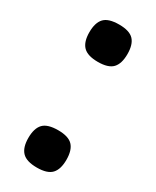

<svg xmlns="http://www.w3.org/2000/svg" viewBox="-151 -592 520 642"><g transform="rotate(30 109.5 -271.0)"><path d="M36 -67Q36 -104 52.5 -121.5Q69 -139 110 -139Q150 -139 166.5 -121.5Q183 -104 183 -67Q183 -30 166.5 -12.5Q150 5 110 5Q70 5 53 -12.5Q36 -30 36 -67ZM36 -475Q36 -512 52.5 -529.5Q69 -547 110 -547Q150 -547 166.5 -529.5Q183 -512 183 -475Q183 -438 166.5 -420.5Q150 -403 110 -403Q70 -403 53 -420.5Q36 -438 36 -475Z"/></g></svg>

Font: Georama SemiBold
Style: Regular
Weight: 600
Designer: Jean-Baptiste Levee
Foundry: Production Type
Version: Version 1.000